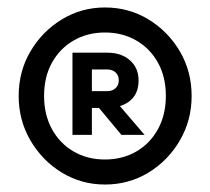

<svg xmlns="http://www.w3.org/2000/svg" viewBox="-20 -745 563 514"><path d="M261 -251Q198 -251 145.5 -283Q93 -315 61.5 -369Q30 -423 30 -488Q30 -554 61.5 -607.5Q93 -661 145.5 -693Q198 -725 261 -725Q325 -725 377.5 -693Q430 -661 461.5 -607.5Q493 -554 493 -488Q493 -423 461.5 -369Q430 -315 377.5 -283Q325 -251 261 -251ZM261 -318Q308 -318 345 -339.5Q382 -361 403 -399.5Q424 -438 424 -488Q424 -539 403 -577Q382 -615 345 -636.5Q308 -658 261 -658Q214 -658 177 -636.5Q140 -615 119 -577Q98 -539 98 -488Q98 -438 119 -399.5Q140 -361 177 -339.5Q214 -318 261 -318ZM226 -384H174V-604H267Q305 -604 328 -583.5Q351 -563 351 -530Q351 -477 301 -461L367 -384H305L245 -456H226ZM267 -559H226V-501H267Q281 -501 289.5 -509Q298 -517 298 -530Q298 -543 289.5 -551Q281 -559 267 -559Z"/></svg>

Font: Wix Madefor Text
Style: Bold
Weight: 700
Designer: Dalton Maag Ltd
Foundry: Dalton Maag Ltd
Version: Version 3.100